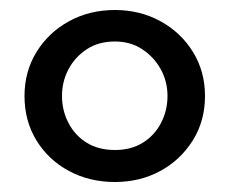

<svg xmlns="http://www.w3.org/2000/svg" viewBox="-20 -711 453 384"><path d="M210 -347Q159 -347 118 -369Q77 -391 53 -430Q29 -469 29 -519Q29 -568 53 -607Q77 -646 118 -668.5Q159 -691 210 -691Q260 -691 301 -668.5Q342 -646 366 -607Q390 -568 390 -519Q390 -469 365.5 -430Q341 -391 300.5 -369Q260 -347 210 -347ZM210 -411Q242 -411 265.5 -425.5Q289 -440 302 -465Q315 -490 315 -519Q315 -548 301.5 -572.5Q288 -597 264.5 -612.5Q241 -628 210 -628Q177 -628 153.5 -612.5Q130 -597 117 -572.5Q104 -548 104 -519Q104 -490 117 -465Q130 -440 153.5 -425.5Q177 -411 210 -411Z"/></svg>

Font: Teachers Medium
Style: Regular
Weight: 500
Designer: Alfredo Marco Pradil, Chank Diesel
Version: Version 1.001